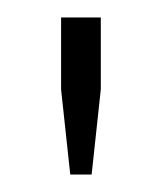

<svg xmlns="http://www.w3.org/2000/svg" viewBox="-20 -820 186 220"><path d="M60.5 -620 50 -717.5V-800H95.5V-717.5L85 -620Z"/></svg>

Font: Big Shoulders Thin
Style: Regular
Weight: 100
Version: Version 2.002